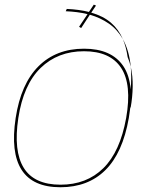

<svg xmlns="http://www.w3.org/2000/svg" viewBox="-20 -803 684 828"><path d="M240.5 4.5Q121.5 4.5 73.2 -70.5Q25 -145.5 47.5 -294Q70 -441.5 146 -517.2Q222 -593 342.5 -593Q460 -593 511 -519Q538.5 -479 543.5 -417Q548 -470 544 -514.5Q539 -537 530.5 -556.5Q524 -601 510 -634Q486 -676 449.5 -701.2Q413 -726.5 367.5 -739.5L330 -682L321 -687.5L357.5 -742Q335.5 -747.5 312 -750.5Q288.5 -753.5 263.5 -754.5L268 -764.5Q322 -762 363.5 -751.5L384.5 -783L394 -779L373.5 -748.5Q425.5 -733.5 458.5 -705Q491.5 -676.5 510 -634Q523 -610.5 531.8 -580.8Q540.5 -551 544 -514.5Q553 -474 552.2 -429Q551.5 -384 543.5 -339.5H542Q539.5 -317.5 535.5 -294Q509 -143 434.2 -69.2Q359.5 4.5 240.5 4.5ZM241 -6.5Q353.5 -6.5 425.8 -77.8Q498 -149 524 -294Q549.5 -439 502.2 -510.5Q455 -582 342.2 -582Q229.5 -582 155.2 -510Q81 -438 59 -294Q37.5 -151.5 82.5 -79Q127.5 -6.5 241 -6.5Z"/></svg>

Font: Anybody ExtraExpanded Thin
Style: Italic
Weight: 100
Width: 8
Italic angle: -10°
Designer: Tyler Finck
Foundry: Etcetera Type Company
Version: Version 1.010; ttfautohint (v1.8.3) -l 8 -r 50 -G 200 -x 14 